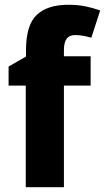

<svg xmlns="http://www.w3.org/2000/svg" viewBox="-20 -785 440 805"><path d="M360 -426H248V0H88V-426H16V-506L89 -548V-574Q89 -680 134 -722.5Q179 -765 266 -765Q306 -765 338 -758.5Q370 -752 400 -741L363 -627Q348 -631 331 -634.5Q314 -638 294 -638Q248 -638 248 -576V-549H360Z"/></svg>

Font: Noto Sans Gujarati SemiCondensed ExtraBold
Style: Regular
Weight: 800
Width: 4
Designer: Jelle Bosma - Monotype Design Team, Universal Thirst
Foundry: Monotype Imaging Inc.
Version: Version 2.106; ttfautohint (v1.8.4.7-5d5b)